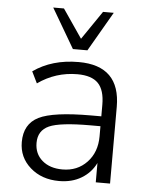

<svg xmlns="http://www.w3.org/2000/svg" viewBox="-55 -834 689 889"><g transform="rotate(5 289.0 -390.0)"><path d="M252.9 8.8Q171.9 8.8 118.7 -38.1Q65.4 -85 65.4 -156.2Q65.4 -240.2 131.8 -273.4Q198.2 -306.6 375 -306.6H421.9V-360.4Q421.9 -428.7 391.6 -460Q361.3 -491.2 294.9 -491.2Q194.3 -491.2 111.3 -432.6L85 -486.3Q171.9 -547.9 295.9 -547.9Q489.3 -547.9 489.3 -356.4V0H422.9V-89.8Q400.4 -43.9 356.4 -17.6Q312.5 8.8 252.9 8.8ZM133.8 -158.2Q133.8 -107.4 169.4 -76.7Q205.1 -45.9 263.7 -45.9Q333 -45.9 377.4 -92.8Q421.9 -139.6 421.9 -213.9V-260.7H376Q234.4 -260.7 184.1 -238.3Q133.8 -215.8 133.8 -158.2ZM156.2 -789.1H206.1L296.9 -656.2L387.7 -789.1H437.5L331.1 -605.5H263.7Z"/></g></svg>

Font: Min Sans Light
Style: Regular
Weight: 300
Designer: Jinseong-Kim, NotoSansCJK, Nunito
Foundry: Jinseong-Kim
Version: Version 1.400;Glyphs 3.1.2 (3151)